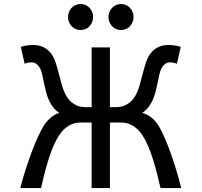

<svg xmlns="http://www.w3.org/2000/svg" viewBox="-20 -953 1026 973"><path d="M537.1 -410.2H571.3Q583 -410.2 595.9 -413.1Q608.9 -416 621.3 -422.9Q633.8 -429.7 645.5 -440.9Q657.2 -452.1 666.5 -468.8Q679.2 -491.7 687.5 -521Q695.8 -550.3 703.4 -580.1Q710.9 -609.9 719.7 -636.5Q728.5 -663.1 742.2 -681.2Q759.3 -704.1 782.5 -714.6Q805.7 -725.1 835 -725.1Q850.6 -725.1 867.7 -722.4Q884.8 -719.7 896 -715.3L876.5 -629.9Q870.6 -632.8 860.4 -635Q850.1 -637.2 842.3 -637.2Q825.2 -637.2 812.7 -625.7Q800.3 -614.3 793.5 -595.7Q789.1 -583.5 785.4 -565.4Q781.7 -547.4 777.3 -526.4Q772.9 -505.4 767.1 -483.4Q761.2 -461.4 752 -441.9Q744.1 -425.8 732.2 -409.7Q720.2 -393.6 700.7 -380.9Q727.1 -374 749.3 -356Q771.5 -337.9 788.6 -307.6Q801.8 -284.2 816.4 -250.2Q831.1 -216.3 845.5 -175.8Q859.9 -135.3 873.5 -90.3Q887.2 -45.4 898.4 0H793.5Q780.8 -55.2 768.6 -100.1Q756.3 -145 743.4 -180.7Q730.5 -216.3 716.3 -242.9Q702.1 -269.5 686 -288.1Q668.9 -308.1 645.3 -320.1Q621.6 -332 593.3 -332H537.1V0H444.3V-332H388.2Q359.9 -332 336.2 -320.1Q312.5 -308.1 295.4 -288.1Q279.3 -269.5 265.1 -242.9Q251 -216.3 238 -180.7Q225.1 -145 212.6 -100.1Q200.2 -55.2 188 0H83Q94.2 -45.4 109.4 -92.5Q124.5 -139.6 140.6 -182.6Q156.7 -225.6 172.9 -260.7Q189 -295.9 202.6 -317.4Q216.8 -339.4 236.6 -356.4Q256.3 -373.5 280.8 -380.9Q261.2 -393.6 249.3 -409.7Q237.3 -425.8 229.5 -441.9Q220.2 -461.4 214.4 -483.4Q208.5 -505.4 204.1 -526.4Q199.7 -547.4 196 -565.4Q192.4 -583.5 188 -595.7Q181.2 -614.3 168.7 -625.7Q156.2 -637.2 139.2 -637.2Q131.3 -637.2 121.1 -635Q110.8 -632.8 105 -629.9L85.4 -715.3Q96.7 -719.7 113.8 -722.4Q130.9 -725.1 146.5 -725.1Q175.8 -725.1 199 -714.6Q222.2 -704.1 239.3 -681.2Q252.9 -663.1 261.7 -636.5Q270.5 -609.9 278.1 -580.1Q285.6 -550.3 293.9 -521Q302.2 -491.7 314.9 -468.8Q324.2 -452.1 335.9 -440.9Q347.7 -429.7 360.1 -422.9Q372.6 -416 385.5 -413.1Q398.4 -410.2 410.2 -410.2H444.3V-712.9H537.1ZM324.7 -866.7Q324.7 -880.4 329.6 -892.3Q334.5 -904.3 343 -913.3Q351.6 -922.4 363 -927.5Q374.5 -932.6 388.2 -932.6Q401.9 -932.6 413.6 -927.5Q425.3 -922.4 433.6 -913.3Q441.9 -904.3 446.8 -892.3Q451.7 -880.4 451.7 -866.7Q451.7 -853 446.8 -841.1Q441.9 -829.1 433.6 -820.1Q425.3 -811 413.6 -805.9Q401.9 -800.8 388.2 -800.8Q374.5 -800.8 363 -805.9Q351.6 -811 343 -820.1Q334.5 -829.1 329.6 -841.1Q324.7 -853 324.7 -866.7ZM529.8 -866.7Q529.8 -880.4 534.7 -892.3Q539.6 -904.3 548.1 -913.3Q556.6 -922.4 568.1 -927.5Q579.6 -932.6 593.3 -932.6Q606.9 -932.6 618.7 -927.5Q630.4 -922.4 638.7 -913.3Q647 -904.3 651.9 -892.3Q656.7 -880.4 656.7 -866.7Q656.7 -853 651.9 -841.1Q647 -829.1 638.7 -820.1Q630.4 -811 618.7 -805.9Q606.9 -800.8 593.3 -800.8Q579.6 -800.8 568.1 -805.9Q556.6 -811 548.1 -820.1Q539.6 -829.1 534.7 -841.1Q529.8 -853 529.8 -866.7Z"/></svg>

Font: Andika Compact
Style: Regular
Weight: 400
Designer: Victor Gaultney, Annie Olsen, Julie Remington, Don Collingsworth, Eric Hays, Becca Hirsbrunner
Foundry: SIL International
Version: Version 5.000 ; LnSpcTght